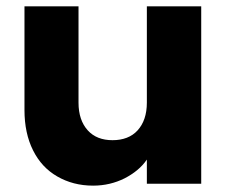

<svg xmlns="http://www.w3.org/2000/svg" viewBox="-20 -578 714 604"><path d="M442 -558C442 -558 442 -255 442 -255C442 -255 442 -255 442 -255C442 -218 432 -189 413 -168C394 -147 367 -137 334 -137C334 -137 334 -137 334 -137C301 -137 275 -147 256 -168C237 -189 227 -218 227 -255C227 -255 227 -558 227 -558C227 -558 57 -558 57 -558C57 -558 57 -232 57 -232C57 -232 57 -232 57 -232C57 -183 66 -141 84 -105C102 -69 127 -42 160 -23C193 -4 230 6 273 6C273 6 273 6 273 6C309 6 342 -2 372 -17C401 -32 425 -51 442 -76C442 -76 442 0 442 0C442 0 613 0 613 0C613 0 613 -558 613 -558C613 -558 442 -558 442 -558Z"/></svg>

Font: Girnar Poppins
Style: Bold
Weight: 500
Designer: Ninad Kale (Devanagari), Jonny Pinhorn (Latin)
Foundry: Indian Type Foundry
Version: ""